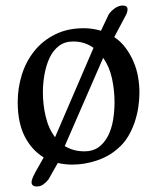

<svg xmlns="http://www.w3.org/2000/svg" viewBox="-20 -579 568 694"><path d="M99 61Q108 42 118.5 24.5Q129 7 138 -10Q95 -36 69.5 -85.5Q44 -135 44 -210Q44 -261 59 -309Q74 -357 104 -394.5Q134 -432 179 -454.5Q224 -477 283 -477Q300 -477 315.5 -474.5Q331 -472 345 -468L373 -527Q381 -539 395 -549Q409 -559 424 -559Q441 -559 441 -545Q441 -537 437 -528L393 -445Q417 -429 434 -406Q451 -383 462.5 -356.5Q474 -330 479 -301Q484 -272 484 -244Q484 -220 480 -192.5Q476 -165 467 -138Q458 -111 443.5 -86.5Q429 -62 407 -43Q375 -14 330.5 1Q286 16 241 16Q215 16 189 10L155 70Q146 81 136 88Q126 95 113 95Q94 95 94 79Q94 74 99 61ZM318 -406Q303 -417 285 -423Q267 -429 244 -429Q214 -429 193 -413Q172 -397 159.5 -370.5Q147 -344 141 -311Q135 -278 135 -244Q135 -202 145 -158.5Q155 -115 179 -83ZM214 -51Q229 -42 246.5 -37Q264 -32 286 -32Q316 -32 336.5 -47Q357 -62 370 -87Q383 -112 388.5 -144Q394 -176 394 -210Q394 -252 385 -294.5Q376 -337 353 -370Z"/></svg>

Font: Asar
Style: Regular
Weight: 400
Designer: Eben Sorkin
Foundry: Eben Sorkin, Pria Ravichandran
Version: Version 1.003; ttfautohint (v1.3) -l 8 -r 50 -G 0 -x 0 -H 45